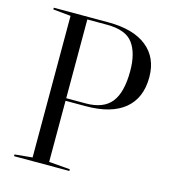

<svg xmlns="http://www.w3.org/2000/svg" viewBox="-104 -776 776 862"><g transform="rotate(15 284.0 -345.0)"><path d="M40 -8 122 -16V-674L40 -682V-690H293Q410 -690 472.5 -640Q535 -590 535 -499Q535 -402 473 -351Q411 -300 293 -300H199V-16L297 -8V0H40ZM199 -312H290Q371 -312 408 -358Q445 -404 445 -504Q445 -587 411.5 -632.5Q378 -678 290 -678H199Z"/></g></svg>

Font: Libre Caslon Display
Style: Regular
Weight: 400
Designer: Pablo Impallari, Rodrigo Fuenzalida
Foundry: Pablo Impallari, Rodrigo Fuenzalida
Version: Version 1.002